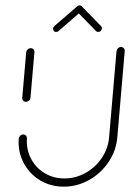

<svg xmlns="http://www.w3.org/2000/svg" viewBox="-20 -699 487 719"><path d="M77 -317.8Q70.7 -317.8 66.7 -322.2Q62.6 -326.7 63.3 -333L78.1 -503.3Q78.9 -509.6 83.7 -514.1Q88.5 -518.5 94.8 -518.5Q101.1 -518.5 105.4 -514.1Q109.6 -509.6 108.9 -503.3L94.1 -333Q93.7 -326.7 88.5 -322.2Q83.3 -317.8 77 -317.8ZM433 -523Q439.3 -523 443.5 -518.3Q447.8 -513.7 447 -507.4L419.3 -184.4Q414.8 -134.1 386.3 -91.9Q357.8 -49.6 313.3 -24.8Q268.9 0 218.9 0Q171.5 0 132.8 -22.2Q94.1 -44.4 71.9 -83Q49.6 -121.5 49.6 -167.8Q49.6 -175.6 50 -179.6Q50.7 -185.9 55.6 -190.7Q60.4 -195.6 67 -195.6Q73 -195.6 77.2 -191.1Q81.5 -186.7 80.7 -180.4L80.4 -171.1Q80.4 -132.2 98.7 -100.2Q117 -68.1 149.3 -49.4Q181.5 -30.7 221.1 -30.7Q263 -30.7 300 -51.3Q337 -71.9 360.9 -107.2Q384.8 -142.6 388.5 -184.4L416.3 -507.4Q417 -513.7 421.9 -518.3Q426.7 -523 433 -523ZM277.8 -678.9Q283 -678.9 286.1 -675.7Q289.3 -672.6 289.3 -667.4Q289.3 -661.1 284.8 -657L199.6 -583Q195.9 -579.3 190.4 -579.3Q185.2 -579.3 182 -582.4Q178.9 -585.6 178.9 -590.4Q178.9 -597.4 183.3 -601.1L268.9 -675.2Q272.2 -678.9 277.8 -678.9ZM286.7 -674.8 358.5 -601.1Q361.5 -598.1 361.5 -593.3Q361.5 -587.4 357.4 -583.3Q353.3 -579.3 347.4 -579.3Q342.6 -579.3 339.3 -583L267.8 -656.3Z"/></svg>

Font: 26F Galaxy Sans Ultra Light
Style: Italic
Weight: 200
Italic angle: -5°
Designer: C₂₉H₂₅N₃O₅
Version: Version 1.200